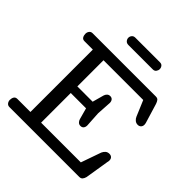

<svg xmlns="http://www.w3.org/2000/svg" viewBox="-261 -1244 1447 1447"><g transform="rotate(45 462.5 -520.5)"><path d="M60.1 0Q43 0 33.4 -12.5Q23.9 -24.9 23.9 -41Q23.9 -59.6 32.2 -72.8Q40.5 -85.9 59.1 -85.9H198.2V-751H108.9Q90.3 -751 82.3 -764.4Q74.2 -777.8 74.2 -795.9Q74.2 -812 83.5 -824.5Q92.8 -836.9 109.9 -836.9H784.2Q801.8 -836.9 810.1 -826.4Q818.4 -815.9 824.2 -798.8L871.1 -644Q874 -633.3 874 -625Q874 -608.9 864 -598.9Q854 -588.9 838.4 -588.9Q820.3 -588.9 807.4 -599.9Q794.4 -610.8 788.1 -626L735.4 -751H312V-472.2H475.1L500 -563Q503.9 -576.7 513.9 -586.4Q523.9 -596.2 539.1 -596.2Q555.7 -596.2 564.5 -585.2Q573.2 -574.2 573.2 -557.1L565.9 -439L573.2 -316.9Q573.2 -299.8 564.5 -288.8Q555.7 -277.8 539.1 -277.8Q523.9 -277.8 513.9 -287.6Q503.9 -297.4 500 -311L475.1 -401.9H312V-85.9H735.4L792 -247.1Q798.8 -262.7 811 -273.4Q823.2 -284.2 842.3 -284.2Q858.4 -284.2 868.2 -274.7Q877.9 -265.1 877.9 -248Q877.9 -237.8 875 -229L844.2 -38.1Q839.4 -20.5 830.6 -10.3Q821.8 0 804.2 0ZM364.3 -964.8Q344.2 -964.8 334.2 -977.1Q324.2 -989.3 324.2 -1003.4Q324.2 -1017.6 333.7 -1029.3Q343.3 -1041 361.3 -1041H624Q641.6 -1041 650.4 -1029.3Q659.2 -1017.6 659.2 -1003.4Q659.2 -989.3 650.1 -977.1Q641.1 -964.8 623 -964.8Z"/></g></svg>

Font: Cutive
Style: Regular
Weight: 400
Version: Version 1.100; ttfautohint (v1.8.4.7-5d5b)